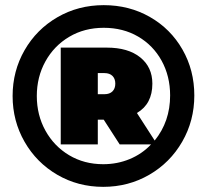

<svg xmlns="http://www.w3.org/2000/svg" viewBox="-20 -723 804 746"><path d="M562.5 -657C508.8 -687.7 449 -703 383 -703C317 -703 257 -687.3 203 -656C149 -624.7 106.5 -582 75.5 -528C44.5 -474 29 -414.7 29 -350C29 -285.3 44.5 -226 75.5 -172C106.5 -118 148.8 -75.3 202.5 -44C256.2 -12.7 315.7 3 381 3C446.3 3 506 -12.7 560 -44C614 -75.3 656.7 -118.2 688 -172.5C719.3 -226.8 735 -286.7 735 -352C735 -417.3 719.7 -476.8 689 -530.5C658.3 -584.2 616.2 -626.3 562.5 -657ZM641 -352C641 -284.7 621 -226.3 581 -177L512 -284C552 -307.3 572 -345.3 572 -398C572 -440.7 556.3 -474.7 525 -500C493.7 -525.3 450.3 -538 395 -538H216V-162H360V-258H383L445 -162H567C543.7 -137.3 516 -118.3 484 -105C452 -91.7 417.7 -85 381 -85C331.7 -85 287.5 -96.7 248.5 -120C209.5 -143.3 178.8 -175.2 156.5 -215.5C134.2 -255.8 123 -300.7 123 -350C123 -399.3 134.2 -444.2 156.5 -484.5C178.8 -524.8 209.7 -556.7 249 -580C288.3 -603.3 333 -615 383 -615C433 -615 477.5 -603.7 516.5 -581C555.5 -558.3 586 -527 608 -487C630 -447 641 -402 641 -352ZM386 -357H360V-439H386C399.3 -439 409.7 -435.3 417 -428C424.3 -420.7 428 -410.7 428 -398C428 -385.3 424.3 -375.3 417 -368C409.7 -360.7 399.3 -357 386 -357Z"/></svg>

Font: Montserrat Custom Black
Style: Regular
Weight: 900
Designer: Julieta Ulanovsky
Foundry: Julieta Ulanovsky
Version: Version 7.200